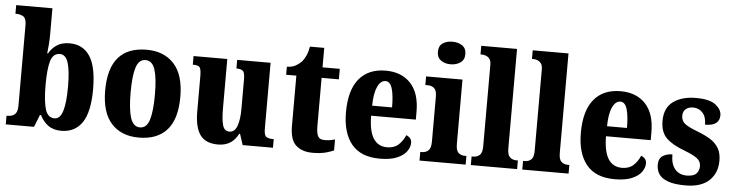

<svg xmlns="http://www.w3.org/2000/svg" viewBox="-47 -989 4665 1219"><g transform="rotate(5 2285.5 -380.0)"><path d="M368 10Q317 10 284 -14.5Q251 -39 232 -78H225L194 0H14V-55H20Q35 -55 50 -60Q65 -65 74.5 -80Q84 -95 84 -125V-639Q84 -681 65 -693Q46 -705 18 -705H14V-760H245V-592Q245 -564 242.5 -529.5Q240 -495 237 -472H242Q260 -505 292 -526.5Q324 -548 374 -548Q458 -548 502.5 -481.5Q547 -415 547 -270Q547 -125 501 -57.5Q455 10 368 10ZM319 -65Q355 -65 371 -118.5Q387 -172 387 -272Q387 -374 371 -424.5Q355 -475 318 -475Q274 -475 259 -424Q244 -373 244 -271Q244 -171 259.5 -118Q275 -65 319 -65Z M862 10Q751 10 687.5 -59.5Q624 -129 624 -270Q624 -550 865 -550Q975 -550 1039 -480.5Q1103 -411 1103 -270Q1103 -129 1041.5 -59.5Q980 10 862 10ZM864 -55Q907 -55 924 -110Q941 -165 941 -270Q941 -376 923.5 -430Q906 -484 863 -484Q820 -484 803 -430Q786 -376 786 -270Q786 -165 803.5 -110Q821 -55 864 -55Z M1367 10Q1288 10 1253 -38.5Q1218 -87 1218 -188V-410Q1218 -453 1209.5 -467Q1201 -481 1167 -481H1164V-536H1379V-220Q1379 -150 1389.5 -114Q1400 -78 1432 -78Q1466 -78 1481 -119Q1496 -160 1496 -229V-418Q1496 -461 1482.5 -471Q1469 -481 1446 -481H1442V-536H1655V-117Q1655 -74 1669.5 -64.5Q1684 -55 1708 -55H1717V0H1524L1501 -70H1496Q1457 10 1367 10Z M1969 10Q1903 10 1864 -25Q1825 -60 1825 -149V-469H1760V-520Q1796 -521 1819.5 -535.5Q1843 -550 1856 -565Q1868 -580 1878.5 -603Q1889 -626 1895 -660H1986V-536H2096V-469H1986V-162Q1986 -118 1996.5 -97.5Q2007 -77 2038 -77Q2075 -77 2105 -87V-17Q2089 -9 2055 0.5Q2021 10 1969 10Z M2398 10Q2277 10 2218 -62Q2159 -134 2159 -265Q2159 -406 2218.5 -478Q2278 -550 2388 -550Q2489 -550 2547 -488Q2605 -426 2605 -308V-257H2320Q2321 -158 2351 -112Q2381 -66 2438 -66Q2483 -66 2510.5 -91Q2538 -116 2553 -153Q2568 -148 2578 -136.5Q2588 -125 2588 -107Q2588 -80 2569 -53Q2550 -26 2508 -8Q2466 10 2398 10ZM2448 -321Q2448 -398 2435 -441Q2422 -484 2392 -484Q2361 -484 2341.5 -442Q2322 -400 2321 -321Z M2794 -626Q2757 -626 2732 -644Q2707 -662 2707 -698Q2707 -736 2732 -753Q2757 -770 2794 -770Q2830 -770 2856 -753Q2882 -736 2882 -698Q2882 -662 2856 -644Q2830 -626 2794 -626ZM2651 0V-55H2661Q2686 -55 2702.5 -70Q2719 -85 2719 -127V-414Q2719 -453 2702.5 -467Q2686 -481 2662 -481H2646V-536H2878V-126Q2878 -84 2894 -69.5Q2910 -55 2936 -55H2945V0Z M2978 0V-55H2989Q3013 -55 3029.5 -69.5Q3046 -84 3046 -126V-645Q3046 -671 3035 -684Q3024 -697 3010.5 -701Q2997 -705 2989 -705H2978V-760H3206V-126Q3206 -84 3222.5 -69.5Q3239 -55 3264 -55H3273V0Z M3306 0V-55H3317Q3341 -55 3357.5 -69.5Q3374 -84 3374 -126V-645Q3374 -671 3363 -684Q3352 -697 3338.5 -701Q3325 -705 3317 -705H3306V-760H3534V-126Q3534 -84 3550.5 -69.5Q3567 -55 3592 -55H3601V0Z M3895 10Q3774 10 3715 -62Q3656 -134 3656 -265Q3656 -406 3715.5 -478Q3775 -550 3885 -550Q3986 -550 4044 -488Q4102 -426 4102 -308V-257H3817Q3818 -158 3848 -112Q3878 -66 3935 -66Q3980 -66 4007.5 -91Q4035 -116 4050 -153Q4065 -148 4075 -136.5Q4085 -125 4085 -107Q4085 -80 4066 -53Q4047 -26 4005 -8Q3963 10 3895 10ZM3945 -321Q3945 -398 3932 -441Q3919 -484 3889 -484Q3858 -484 3838.5 -442Q3819 -400 3818 -321Z M4346 10Q4276 10 4235 -5Q4194 -20 4177 -45.5Q4160 -71 4160 -105Q4160 -146 4186 -162.5Q4212 -179 4247 -179Q4247 -115 4275 -84Q4303 -53 4348 -53Q4392 -53 4410 -72Q4428 -91 4428 -119Q4428 -150 4403 -169Q4378 -188 4323 -209Q4244 -238 4205 -276Q4166 -314 4166 -386Q4166 -469 4221 -509Q4276 -549 4366 -549Q4453 -549 4491 -519Q4529 -489 4529 -453Q4529 -420 4507 -402.5Q4485 -385 4437 -385Q4437 -435 4413 -461Q4389 -487 4352 -487Q4324 -487 4306 -472Q4288 -457 4288 -429Q4288 -398 4310 -379.5Q4332 -361 4393 -338Q4440 -320 4474.5 -299Q4509 -278 4528.5 -246Q4548 -214 4548 -165Q4548 -86 4497 -38Q4446 10 4346 10Z"/></g></svg>

Font: Noto Serif Armenian Condensed ExtraBold
Style: Regular
Weight: 800
Width: 3
Designer: Monotype Design Team
Foundry: Monotype Imaging Inc.
Version: Version 2.008; ttfautohint (v1.8.4.7-5d5b)